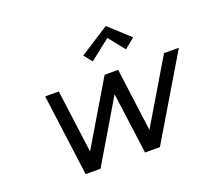

<svg xmlns="http://www.w3.org/2000/svg" viewBox="-115 -821 1081 972"><g transform="rotate(-20 426.0 -335.0)"><path d="M131.8 0ZM652.8 -568.4 597.7 -523.9 528.8 -610.4 418.9 -523.9 383.8 -568.4 542 -669.9ZM250 -100.1 452.1 -439.9H524.9L569.8 -100.1L772 -439.9H852.1L589.8 0H509.8L465.8 -330.1L270 0H189.9L131.8 -439.9H205.1Z"/></g></svg>

Font: Pfennig
Style: Italic
Weight: 500
Italic angle: -13°
Version: Version 20120410 ; ttfautohint (v0.8)